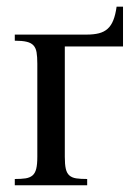

<svg xmlns="http://www.w3.org/2000/svg" viewBox="-20 -550 409 570"><path d="M172.4 -412.1V-84.5Q172.4 -62 175.3 -49.1Q178.2 -36.1 185.8 -29.3Q193.4 -22.5 206.3 -20.5Q219.2 -18.6 238.8 -18.6V0H23.9V-18.6Q43 -18.6 55.9 -20.5Q68.8 -22.5 76.7 -29.3Q84.5 -36.1 87.6 -49.1Q90.8 -62 90.8 -84.5V-360.8Q90.8 -381.3 88.6 -394.5Q86.4 -407.7 79.3 -415.3Q72.3 -422.9 59.1 -426Q45.9 -429.2 23.9 -429.2V-447.3H236.8Q258.3 -447.3 273.7 -451.2Q289.1 -455.1 299.6 -464.6Q310.1 -474.1 316.4 -490Q322.8 -505.9 326.2 -530.3H345.2V-412.1Z"/></svg>

Font: Doulos SIL Compact
Style: Regular
Weight: 400
Designer: Walt Agee, Victor Gaultney, Peter Martin, Debbi Hosken
Foundry: SIL International
Version: Version 4.110; 2011; Maintenance release ; LnSpcTght